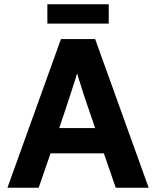

<svg xmlns="http://www.w3.org/2000/svg" viewBox="-20 -884 735 904"><path d="M203 -864H492V-773H203ZM680 0H525L469 -162H218L162 0H15L267 -700H428ZM342 -536Q340 -527 335 -512Q330 -497 324 -477.5Q318 -458 310.5 -436Q303 -414 296 -392L259 -281H428Q407 -341 390 -392Q382 -414 375 -436Q368 -458 362 -477.5Q356 -497 351 -512Q346 -527 344 -536Z"/></svg>

Font: Post Grotesk Bold
Style: Bold
Weight: 700
Version: Version 1.0